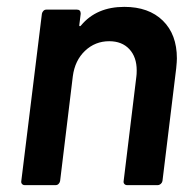

<svg xmlns="http://www.w3.org/2000/svg" viewBox="-20 -539 568 559"><path d="M495 -369Q495 -360 493 -340L453 -12Q452 -7 448 -3.5Q444 0 439 0H350Q345 0 342 -3.5Q339 -7 340 -12L377 -316Q378 -322 378 -334Q378 -373 356.5 -396Q335 -419 298 -419Q257 -419 227.5 -391Q198 -363 192 -317L155 -12Q154 -7 150.5 -3.5Q147 0 142 0H52Q47 0 44 -3.5Q41 -7 42 -12L102 -499Q103 -504 106.5 -507.5Q110 -511 115 -511H204Q215 -511 215 -499L211 -467Q210 -464 212 -463Q214 -462 216 -465Q261 -519 342 -519Q413 -519 454 -479Q495 -439 495 -369Z"/></svg>

Font: Barlow SemiBold
Style: Italic
Weight: 600
Italic angle: -7°
Designer: Jeremy Tribby
Foundry: Tribby Type
Version: Version 1.408